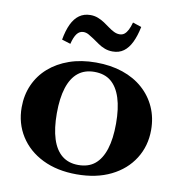

<svg xmlns="http://www.w3.org/2000/svg" viewBox="-83 -822 858 910"><g transform="rotate(10 345.5 -367.5)"><path d="M657 -258Q657 -181 618.5 -120Q580 -59 510 -24.5Q440 10 345 10Q251 10 181 -24.5Q111 -59 72.5 -120Q34 -181 34 -258Q34 -317 56 -366.5Q78 -416 119 -452Q160 -488 217 -508Q274 -528 345 -528Q416 -528 473.5 -508.5Q531 -489 572 -452.5Q613 -416 635 -366.5Q657 -317 657 -258ZM203 -259Q203 -186 219 -136Q235 -86 266.5 -60.5Q298 -35 345 -35Q394 -35 425 -60.5Q456 -86 472 -136Q488 -186 488 -259Q488 -332 472 -382Q456 -432 425 -457.5Q394 -483 345 -483Q298 -483 266.5 -457.5Q235 -432 219 -382Q203 -332 203 -259ZM412 -593Q392 -593 374.5 -599.5Q357 -606 342 -616.5Q327 -627 313 -636.5Q299 -646 286.5 -653Q274 -660 261 -660Q242 -660 229.5 -643.5Q217 -627 209 -594L167 -607Q175 -652 189.5 -682.5Q204 -713 226.5 -729Q249 -745 280 -745Q299 -745 316 -738.5Q333 -732 348 -722Q363 -712 376.5 -702Q390 -692 403.5 -685.5Q417 -679 430 -679Q444 -679 453.5 -686.5Q463 -694 470.5 -708.5Q478 -723 484 -745L526 -731Q517 -687 502 -656Q487 -625 465 -609Q443 -593 412 -593Z"/></g></svg>

Font: Roboto Serif 120pt Expanded SemiBold
Style: Regular
Weight: 600
Width: 7
Designer: Greg Gazdowicz
Foundry: Commercial Type
Version: Version 1.008